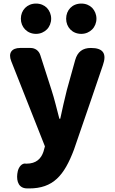

<svg xmlns="http://www.w3.org/2000/svg" viewBox="-20 -838 644 1077"><path d="M493 -284 557 -472C580 -537 559 -569 490 -569C443 -569 415 -547 402 -502L355 -333C342 -279 329 -226 318 -172H313C298 -228 286 -281 269 -333L206 -529C198 -554 177 -569 151 -569H103H93C45 -569 25 -540 43 -495L232 -17L224 12C211 52 183 80 129 80C128 80 128 80 127 80C103 75 86 98 80 121C70 164 77 211 121 218C128 219 135 219 143 219C278 219 340 147 395 1ZM243 -794C228 -809 207 -818 182 -818C132 -818 97 -781 97 -733C97 -686 132 -648 182 -648C207 -648 228 -658 243 -673C258 -688 267 -710 267 -733C267 -757 258 -778 243 -794ZM497 -794C482 -809 461 -818 436 -818C385 -818 351 -781 351 -733C351 -686 385 -648 436 -648C461 -648 482 -658 497 -673C512 -688 521 -710 521 -733C521 -757 512 -778 497 -794Z"/></svg>

Font: GenSenRounded2 TW H
Style: Regular
Weight: 900
Version: Version 2.100;PS 2.1;hotconv 16.6.51;makeotf.lib2.5.65220 DE